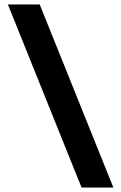

<svg xmlns="http://www.w3.org/2000/svg" viewBox="-20 -805 546 865"><path d="M15.5 -785H158.8L490.8 40H347.5Z"/></svg>

Font: Trafiko Sans Variable
Style: Regular
Weight: 400
Designer: Gumpita Rahayu / Trafiko
Foundry: Tokotype / Trafiko
Version: Version 0.001;FEAKit 1.0